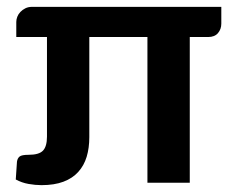

<svg xmlns="http://www.w3.org/2000/svg" viewBox="-20 -533 684 560"><path d="M625.5 -513V-464Q625.5 -448 615.8 -436.5Q606 -425 587 -425H533.5V0H410V-425H240.5V-133Q240.5 -101.5 232.8 -75.8Q225 -50 208.2 -31.5Q191.5 -13 165 -3Q138.5 7 101 7Q83 7 63.2 3.5Q43.5 0 26 -9.5L29.5 -61.5Q31 -71.5 37.2 -76.5Q43.5 -81.5 63.5 -81.5Q94 -81.5 105.5 -93.8Q117 -106 117 -134.5V-425H27.5V-469Q27.5 -476.5 30.5 -484.2Q33.5 -492 39.5 -498.2Q45.5 -504.5 54 -508.8Q62.5 -513 73.5 -513Z"/></svg>

Font: LatoHex
Style: Bold
Weight: 700
Designer: Lukasz Dziedzic
Foundry: tyPoland Lukasz Dziedzic
Version: Version 1.104; Western+Polish opensource